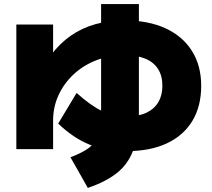

<svg xmlns="http://www.w3.org/2000/svg" viewBox="-20 -815 1040 940"><path d="M60 -85V-695H240V-415H158Q188 -490 230.5 -546.5Q273 -603 327 -640.5Q381 -678 446.5 -696.5Q512 -715 590 -715Q706 -715 790 -676.5Q874 -638 919.5 -566Q965 -494 965 -395Q965 -294 921.5 -222.5Q878 -151 796.5 -113Q715 -75 600 -75Q498 -75 418.5 -107Q339 -139 265 -210L355 -360Q425 -297 480.5 -271Q536 -245 600 -245Q659 -245 697.5 -263.5Q736 -282 755.5 -315.5Q775 -349 775 -395Q775 -445 753 -478.5Q731 -512 689.5 -528.5Q648 -545 590 -545Q517 -545 453 -520.5Q389 -496 341.5 -452Q294 -408 267 -350Q240 -292 240 -225V-85ZM325 -45Q372 -63 401.5 -81.5Q431 -100 447 -124.5Q463 -149 469 -185Q475 -221 475 -275V-795H660V-275Q660 -164 636.5 -91.5Q613 -19 558.5 27Q504 73 410 105Z"/></svg>

Font: M PLUS 1 Thin Black
Style: Regular
Weight: 900
Version: Version 1.001